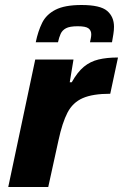

<svg xmlns="http://www.w3.org/2000/svg" viewBox="-20 -748 492 768"><path d="M13 0 121 -510H274L259 -419H267Q290 -460 315.5 -481Q341 -502 374 -510Q407 -518 452 -518L421 -373Q351 -373 311 -355.5Q271 -338 250 -297.5Q229 -257 214 -187L173 0ZM123 -579Q132 -623 148.5 -656.5Q165 -690 202 -709Q239 -728 306 -728Q381 -728 408.5 -704.5Q436 -681 436 -641Q436 -627 433.5 -611.5Q431 -596 428 -579H340Q342 -588 343.5 -596Q345 -604 345 -611Q345 -626 334 -634.5Q323 -643 291 -643Q259 -643 244 -635Q229 -627 222.5 -612.5Q216 -598 212 -579Z"/></svg>

Font: Saira
Style: Bold Italic
Weight: 700
Italic angle: -12°
Designer: Hector Gatti with collaboration of the Omnibus-Type team
Foundry: Omnibus-Type
Version: Version 1.100; ttfautohint (v1.8.3)